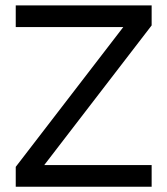

<svg xmlns="http://www.w3.org/2000/svg" viewBox="-20 -707 633 727"><path d="M446.8 -604.5 39.6 -75.2V0H554.2V-82H147.5L554.2 -610.8V-686.5H39.6V-604.5Z"/></svg>

Font: Estedad Medium
Style: Regular
Weight: 500
Designer: Amin Abedi
Version: Version 7.3